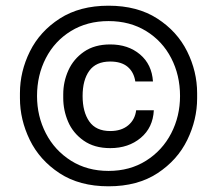

<svg xmlns="http://www.w3.org/2000/svg" viewBox="-20 -770 762 674"><path d="M50 -425V-443Q50 -519 85 -589.5Q120 -660 190 -705Q260 -750 361 -750Q462 -750 532 -705Q602 -660 637 -589.5Q672 -519 672 -443V-425Q672 -350 637.5 -279Q603 -208 533 -162Q463 -116 361 -116Q259 -116 189 -162Q119 -208 84.5 -279Q50 -350 50 -425ZM612 -433Q612 -506 581 -566Q550 -626 493 -661Q436 -696 361 -696Q286 -696 229 -661Q172 -626 141 -566Q110 -506 110 -433Q110 -362 141 -302Q172 -242 229 -206Q286 -170 361 -170Q436 -170 493 -206Q550 -242 581 -302Q612 -362 612 -433ZM202 -426V-439Q202 -483 220 -523Q238 -563 275 -588.5Q312 -614 367 -614Q430 -614 471.5 -579Q513 -544 517 -484H455Q450 -517 428 -535.5Q406 -554 367 -554Q317 -554 293.5 -521.5Q270 -489 270 -433Q270 -377 293.5 -343.5Q317 -310 367 -310Q406 -310 430 -330Q454 -350 458 -383H520Q517 -322 474 -286Q431 -250 367 -250Q311 -250 273.5 -276.5Q236 -303 219 -343Q202 -383 202 -426Z"/></svg>

Font: Sora-SIA
Style: Regular
Weight: 400
Designer: Jonathan Barnbrook, Julián Moncada
Foundry: Barnbrook Fonts
Version: Version 2.000